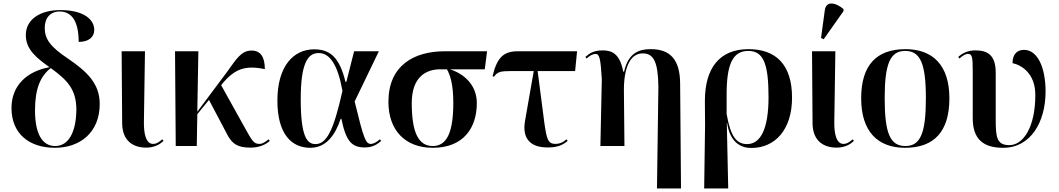

<svg xmlns="http://www.w3.org/2000/svg" viewBox="-20 -826 5989 1086"><path d="M288 10C432 11 544 -76 544 -238C544 -356 469 -423 364 -495C265 -561 233 -605 233 -668C233 -725 265 -761 317 -761C388 -761 425 -702 425 -589C478 -589 513 -613 513 -658C513 -714 456 -769 321 -769C209 -769 126 -718 126 -627C126 -546 187 -498 260 -446C133 -423 45 -343 45 -215C45 -68 147 9 288 10ZM290 0C222 -1 178 -64 178 -202C178 -327 210 -396 267 -441C359 -374 412 -323 412 -204C410 -76 367 1 290 0Z M807 9C856 9 886 -11 905 -29L898 -38C885 -27 868 -12 846 -12C805 -12 793 -71 794 -138L800 -536H668L671 -128C672 -30 732 9 807 9Z M974 0H1093L1096 -180L1162 -261L1268 -60C1295 -12 1324 9 1397 9C1454 9 1488 -13 1506 -29L1499 -38C1484 -26 1467 -12 1447 -12C1414 -12 1405 -32 1365 -103L1231 -344L1237 -352C1308 -437 1367 -458 1478 -435C1478 -505 1453 -540 1403 -540C1344 -540 1317 -492 1264 -419L1096 -194L1102 -536H970Z M1735 10C1825 10 1876 -62 1907 -154H1911C1937 -26 1970 8 2044 8C2091 8 2118 -13 2136 -29L2129 -38C2115 -26 2095 -12 2078 -12C2048 -12 2037 -42 1986 -252L2123 -536H1983L1939 -363H1934C1900 -505 1844 -547 1757 -547C1640 -547 1549 -452 1549 -257C1549 -65 1631 10 1735 10ZM1764 -11C1716 -11 1681 -55 1681 -265C1681 -466 1720 -526 1782 -526C1845 -526 1890 -462 1917 -312C1866 -83 1826 -11 1764 -11Z M2428 10C2601 10 2677 -102 2677 -243C2677 -346 2604 -409 2525 -434H2722L2735 -536H2496C2319 -536 2177 -454 2177 -250C2177 -88 2273 10 2428 10ZM2428 0C2347 0 2309 -76 2309 -243C2309 -390 2389 -434 2470 -434H2508C2526 -402 2544 -350 2544 -245C2544 -78 2508 0 2428 0Z M3077 8C3126 8 3158 -1 3191 -29L3184 -38C3165 -20 3144 -12 3122 -12C3078 -12 3072 -42 3059 -131L3021 -424H3233L3244 -536H2908C2828 -536 2791 -500 2766 -395L2774 -392C2794 -420 2811 -424 2870 -424H2999L2950 -144C2932 -45 2977 8 3077 8Z M3696 240H3832L3827 -354C3826 -489 3771 -548 3661 -548C3604 -548 3535 -534 3510 -421H3505C3486 -525 3438 -541 3389 -541C3339 -541 3315 -525 3291 -504L3298 -495C3315 -512 3335 -521 3348 -521C3370 -521 3377 -500 3384 -379L3376 0H3512L3509 -313C3508 -438 3542 -524 3615 -524C3679 -524 3702 -473 3704 -335Z M3963 240H4099L4091 -129H4093C4110 -18 4173 11 4229 11C4364 11 4460 -92 4460 -274C4460 -461 4368 -548 4214 -548C4049 -548 3967 -440 3967 -255L3968 -117ZM4206 -11C4147 -11 4113 -51 4090 -181V-284C4089 -461 4123 -538 4213 -538C4300 -538 4327 -461 4327 -276C4327 -95 4281 -11 4206 -11Z M4639 -604 4751 -763V-775C4703 -815 4651 -821 4645 -766L4624 -611ZM4712 9C4761 9 4791 -11 4810 -29L4803 -38C4790 -27 4773 -12 4751 -12C4710 -12 4698 -71 4699 -138L4705 -536H4573L4576 -128C4577 -30 4637 9 4712 9Z M5099 10C5264 10 5350 -82 5350 -270C5350 -457 5256 -548 5102 -548C4937 -548 4851 -457 4851 -270C4851 -82 4945 10 5099 10ZM5101 0C5015 0 4984 -72 4984 -270C4984 -466 5015 -538 5100 -538C5186 -538 5217 -466 5217 -270C5217 -72 5186 0 5101 0Z M5654 10C5810 10 5894 -136 5894 -308C5894 -444 5849 -544 5772 -544C5734 -544 5707 -520 5707 -469C5758 -458 5836 -411 5836 -289C5836 -103 5766 -5 5689 -5C5617 -5 5612 -51 5612 -152V-416C5612 -517 5563 -541 5497 -541C5454 -541 5425 -526 5400 -504L5407 -495C5426 -513 5444 -522 5456 -521C5478 -521 5482 -504 5482 -427V-158C5482 -42 5538 10 5654 10Z"/></svg>

Font: Noto Serif Display SemiBold
Style: Regular
Weight: 600
Designer: Monotype Design Team
Foundry: Monotype Imaging Inc.
Version: Version 2.009